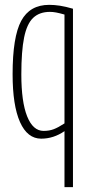

<svg xmlns="http://www.w3.org/2000/svg" viewBox="-20 -562 370 792"><path d="M281 -526V210H246V-21Q201 10 150 10Q93 10 62.5 -58.5Q32 -127 32 -256Q32 -410 67.5 -476Q103 -542 183 -542Q204 -542 227 -538.5Q250 -535 281 -526ZM246 -502Q225 -508 211.5 -510.5Q198 -513 186 -513Q143 -513 117 -488.5Q91 -464 79.5 -407.5Q68 -351 68 -255Q68 -142 92 -82Q116 -22 160 -22Q183 -22 201.5 -29Q220 -36 246 -53Z"/></svg>

Font: Georama Condensed ExtraLight
Style: Regular
Weight: 200
Width: 3
Designer: Jean-Baptiste Levee
Foundry: Production Type
Version: Version 1.000